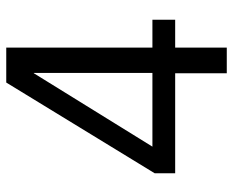

<svg xmlns="http://www.w3.org/2000/svg" viewBox="-84 -644 728 599"><g transform="rotate(-90 279.5 -344.0)"><path d="M351 0V-161H39V-225L322 -688H431V-232H518V-161H431V0ZM122 -232H352V-602H351Z"/></g></svg>

Font: Assailand
Style: Regular
Weight: 400
Designer: Hector Gatti with collaboration of the Omnibus-Type team
Foundry: Omnibus-Type
Version: Version 0.072;October 19, 2019;FontCreator 12.0.0.2547 64-bi